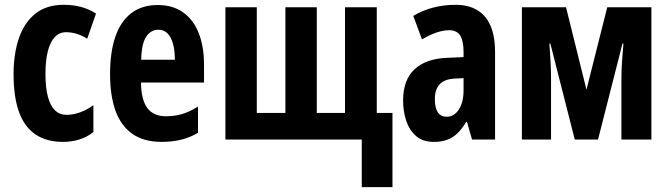

<svg xmlns="http://www.w3.org/2000/svg" viewBox="-20 -577 2769 794"><path d="M241.2 9.8Q172.9 9.8 127.2 -20.8Q81.5 -51.3 58.8 -113.5Q36.1 -175.8 36.1 -271Q36.1 -354 58.1 -418.7Q80.1 -483.4 126 -520.3Q171.9 -557.1 243.2 -557.1Q283.7 -557.1 316.2 -548.1Q348.6 -539.1 377 -521L340.8 -417Q318.4 -430.7 296.6 -437.3Q274.9 -443.8 252.9 -443.8Q226.1 -443.8 207 -424.1Q188 -404.3 178 -366Q168 -327.6 168 -271Q168 -214.8 178 -177.2Q188 -139.6 207.3 -120.8Q226.6 -102.1 254.9 -102.1Q282.7 -102.1 311 -112.3Q339.4 -122.6 366.2 -142.1V-30.8Q339.8 -9.8 307.4 0Q274.9 9.8 241.2 9.8Z M632.8 -556.2Q694.3 -556.2 737.1 -525.9Q779.8 -495.6 801.8 -440.2Q823.7 -384.8 823.7 -309.1V-235.8H563Q564 -164.1 589.4 -130.1Q614.7 -96.2 667 -96.2Q701.7 -96.2 732.7 -105.2Q763.7 -114.3 798.8 -136.2V-27.8Q766.1 -8.3 729 0.7Q691.9 9.8 648.9 9.8Q573.7 9.8 526.4 -24.2Q479 -58.1 457 -120.8Q435.1 -183.6 435.1 -270Q435.1 -362.3 457.3 -426Q479.5 -489.7 523.4 -522.9Q567.4 -556.2 632.8 -556.2ZM635.7 -454.1Q603.5 -454.1 584.5 -425Q565.4 -396 564 -330.1H703.1Q703.1 -368.7 695.3 -396.5Q687.5 -424.3 672.4 -439.2Q657.2 -454.1 635.7 -454.1Z M1538.1 -546.9V-109.9H1603V196.8H1476.1V0H912.1V-546.9H1042V-109.9H1160.2V-546.9H1290V-109.9H1406.7V-546.9Z M1864.3 -557.1Q1943.8 -557.1 1985.6 -508.1Q2027.3 -459 2027.3 -361.8V0H1932.1L1911.1 -73.2H1908.2Q1891.6 -45.4 1872.8 -26.9Q1854 -8.3 1830.1 0.7Q1806.2 9.8 1773.9 9.8Q1728.5 9.8 1700.4 -14.6Q1672.4 -39.1 1659.7 -78.1Q1647 -117.2 1647 -161.1Q1647 -246.6 1694.3 -290.5Q1741.7 -334.5 1829.1 -337.9L1897 -340.8V-362.8Q1897 -407.7 1883.1 -429.9Q1869.1 -452.1 1837.4 -452.1Q1814 -452.1 1786.1 -442.9Q1758.3 -433.6 1725.1 -414.1L1689 -511.2Q1726.1 -533.7 1770.5 -545.4Q1814.9 -557.1 1864.3 -557.1ZM1897 -253.9 1860.4 -252Q1818.8 -250 1798.6 -228.8Q1778.3 -207.5 1778.3 -167Q1778.3 -130.4 1790.8 -112.3Q1803.2 -94.2 1827.1 -94.2Q1857.9 -94.2 1877.4 -124Q1897 -153.8 1897 -204.1Z M2673.8 -546.9V0H2549.8V-252Q2549.8 -282.7 2552.2 -320.6Q2554.7 -358.4 2558.1 -397H2554.2L2453.1 0H2356.9L2255.9 -397H2252Q2254.9 -358.9 2256.8 -322Q2258.8 -285.2 2258.8 -252V0H2138.2V-546.9H2320.8L2405.3 -206.1L2491.2 -546.9Z"/></svg>

Font: Open Sans Condensed
Style: Regular
Weight: 400
Width: 3
Designer: Monotype Design Team
Foundry: Monotype Imaging Inc.
Version: Version 3.000